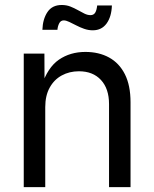

<svg xmlns="http://www.w3.org/2000/svg" viewBox="-20 -765 631 785"><path d="M165 -327.1V0H77.1V-545.9H161.6L162.1 -413.6H149.9Q174.8 -489.3 220.9 -521Q267.1 -552.7 329.1 -552.7Q384.3 -552.7 425.8 -530Q467.3 -507.3 490.5 -461.7Q513.7 -416 513.7 -346.7V0H425.8V-339.4Q425.8 -402.3 392.8 -438Q359.9 -473.6 302.7 -473.6Q263.7 -473.6 232.4 -456.5Q201.2 -439.5 183.1 -406.7Q165 -374 165 -327.1ZM359.4 -641.1Q341.3 -641.1 324 -647.2Q306.6 -653.3 291.3 -661.4Q275.9 -669.4 262.9 -675.5Q250 -681.6 240.7 -681.6Q228 -681.6 221.9 -669.4Q215.8 -657.2 214.8 -643.1H153.3Q154.8 -687 174.1 -715.8Q193.4 -744.6 232.4 -744.6Q251.5 -744.6 267.6 -738.3Q283.7 -731.9 297.9 -723.9Q312 -715.8 325 -709.5Q337.9 -703.1 350.1 -703.1Q362.3 -703.1 368.7 -712.4Q375 -721.7 377.4 -742.7H437.5Q436 -696.8 415.8 -668.9Q395.5 -641.1 359.4 -641.1Z"/></svg>

Font: Inter Variable LoSnoCo
Style: Regular
Weight: 400
Designer: Rasmus Andersson
Foundry: rsms
Version: Version 4.000;git-a52131595; featfreeze: case,dlig,ss01,ss02